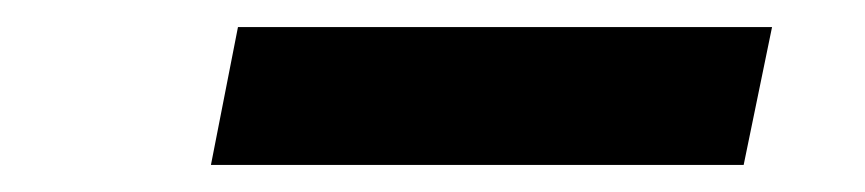

<svg xmlns="http://www.w3.org/2000/svg" viewBox="-20 -754 640 142"><path d="M136 -632 156 -734H551L530 -632Z"/></svg>

Font: Montserrat Thin ExtraBold
Style: Italic
Weight: 800
Italic angle: -11.3°
Version: Version 9.000